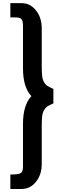

<svg xmlns="http://www.w3.org/2000/svg" viewBox="-20 -884 412 1231"><path d="M46.4 327.6V234.9Q99.6 234.9 113.5 225.8Q127.4 216.8 127.4 185.1V-88.9Q127.4 -210.4 181.2 -267.6Q127.4 -324.7 127.4 -446.3V-712.4Q127.4 -724.1 126.7 -732.4Q126 -740.7 124.3 -747.3Q122.6 -753.9 119.9 -758.1Q117.2 -762.2 113.3 -765.1Q109.4 -768.1 104.2 -769.5Q99.1 -771 92.3 -771.7Q85.4 -772.5 77.1 -772.5Q68.8 -772.5 59.1 -772.5Q50.8 -772.5 46.4 -772.5V-863.8H118.7Q173.8 -863.8 210.7 -817.1Q247.6 -770.5 247.6 -702.6V-461.4Q247.6 -419.9 250.2 -396.7Q252.9 -373.5 262.5 -357.2Q272 -340.8 284.4 -333Q296.9 -325.2 322.3 -314V-221.2Q296.9 -210 284.4 -202.1Q272 -194.3 262.5 -178Q252.9 -161.6 250.2 -138.4Q247.6 -115.2 247.6 -73.7V167.5Q247.6 235.4 210.7 281.5Q173.8 327.6 118.7 327.6Z"/></svg>

Font: Now Alt
Style: Bold
Weight: 700
Designer: Alfredo Marco Pradil
Foundry: Alfredo Marco Pradil
Version: Version 1.002;PS 001.002;hotconv 1.0.88;makeotf.lib2.5.64775